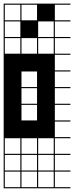

<svg xmlns="http://www.w3.org/2000/svg" viewBox="-20 -747 404 1046"><path d="M363.6 278.8H0V187.9H6.1V272.7H90.9V187.9H97V272.7H181.8V187.9H187.9V272.7H272.7V187.9H0V-727.3H363.6V-721.2H278.8V-636.4H363.6V-630.3H278.8V-545.5H363.6V-539.4H278.8V-454.5H363.6V-448.5H278.8V-363.6H363.6V-357.6H278.8V-272.7H363.6V-266.7H278.8V-181.8H363.6V-175.8H278.8V-90.9H363.6V-84.8H278.8V0H363.6V6.1H278.8V90.9H363.6V97H278.8V181.8H363.6V187.9H278.8V272.7H363.6ZM6.1 -636.4H90.9V-721.2H6.1ZM97 -636.4H181.8V-721.2H97ZM6.1 -545.5H90.9V-630.3H6.1ZM187.9 -545.5H272.7V-630.3H187.9ZM6.1 -454.5H90.9V-539.4H6.1ZM97 -454.5H181.8V-539.4H97ZM187.9 -454.5H272.7V-539.4H187.9ZM97 -272.7H181.8V-357.6H97ZM97 -181.8H181.8V-266.7H97ZM97 -90.9H181.8V-175.8H97ZM6.1 90.9H90.9V6.1H6.1ZM97 90.9H181.8V6.1H97ZM187.9 90.9H272.7V6.1H187.9ZM272.7 97H187.9V181.8H272.7ZM6.1 181.8H90.9V97H6.1ZM97 181.8H181.8V97H97Z"/></svg>

Font: Micro 5 Charted
Style: Regular
Weight: 400
Designer: Sarah Cadigan-Fried
Version: Version 1.000; ttfautohint (v1.8.4.7-5d5b)